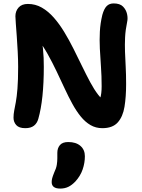

<svg xmlns="http://www.w3.org/2000/svg" viewBox="-20 -733 832 1122"><path d="M128 16Q91 16 75 -2Q59 -20 59 -45Q59 -66 63 -86.5Q67 -107 72.5 -136.5Q78 -166 82 -215Q86 -264 86 -342Q86 -385 83.5 -431.5Q81 -478 78 -520.5Q75 -563 72.5 -594.5Q70 -626 70 -638Q70 -668 88.5 -689Q107 -710 143 -710Q187 -710 224.5 -688.5Q262 -667 294.5 -630Q327 -593 355.5 -546Q384 -499 409.5 -448Q435 -397 459.5 -346.5Q484 -296 507 -253Q530 -210 554 -179Q578 -148 602 -135L519 -96Q531 -105 544 -119Q557 -133 565.5 -159Q574 -185 574 -229Q574 -289 570 -343.5Q566 -398 563.5 -448.5Q561 -499 563.5 -547.5Q566 -596 578 -646Q588 -682 603.5 -697.5Q619 -713 644 -713Q681 -713 699 -694.5Q717 -676 722.5 -651Q728 -626 723 -605Q713 -557 711 -514.5Q709 -472 710.5 -430.5Q712 -389 714.5 -343.5Q717 -298 717 -242Q717 -167 707.5 -109Q698 -51 668 -17.5Q638 16 578 16Q540 16 509 -2Q478 -20 452 -52Q426 -84 403 -126Q380 -168 357.5 -216.5Q335 -265 310.5 -316.5Q286 -368 258 -418Q230 -468 195 -513L222 -519Q228 -479 231 -449.5Q234 -420 235 -395Q236 -370 236 -342Q236 -248 228 -171.5Q220 -95 204 -39Q197 -13 178.5 1.5Q160 16 128 16ZM332 369Q282 369 282 331Q282 320 285 308.5Q288 297 296 277Q309 250 312 229.5Q315 209 315 192Q315 175 315 160Q315 133 330 115Q345 97 379 97Q424 97 450 119.5Q476 142 476 180Q476 219 463 257Q450 295 421 327Q400 349 379 359Q358 369 332 369Z"/></svg>

Font: Shantell Sans
Style: Bold
Weight: 700
Designer: Stephen Nixon, Anya Danilova, Shantell Martin
Foundry: Arrow Type
Version: Version 1.011;[c5ecc13dd]